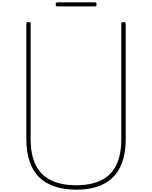

<svg xmlns="http://www.w3.org/2000/svg" viewBox="-20 -1609 1305 1648"><path d="M634 19Q528 19 448 -8.5Q368 -36 314 -90Q260 -144 233 -226Q206 -308 206 -416V-1405Q206 -1413 210 -1416.5Q214 -1420 224 -1420Q235 -1420 239 -1416.5Q243 -1413 243 -1405V-413Q243 -280 286.5 -192.5Q330 -105 417.5 -62Q505 -19 634 -19Q763 -19 849 -62Q935 -105 978 -192.5Q1021 -280 1021 -413V-1405Q1021 -1413 1025.5 -1416.5Q1030 -1420 1040 -1420Q1059 -1420 1059 -1405V-416Q1059 -271 1011.5 -174.5Q964 -78 869.5 -29.5Q775 19 634 19ZM473 -1554Q465 -1554 461.5 -1558Q458 -1562 458 -1570Q458 -1580 461.5 -1584.5Q465 -1589 473 -1589H793Q801 -1589 805 -1584.5Q809 -1580 809 -1570Q809 -1562 805 -1558Q801 -1554 793 -1554Z"/></svg>

Font: Playwrite BE WAL Thin
Style: Regular
Weight: 250
Version: Version 1.002